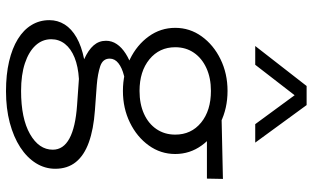

<svg xmlns="http://www.w3.org/2000/svg" viewBox="-216 -576 1017 624"><g transform="rotate(90 292.0 -263.5)"><path d="M276 225Q222 225 179.2 215Q136.5 205 106.5 186.5Q76.5 168 60.8 142Q45 116 45 84Q45 57 59 34.5Q73 12 101.2 -4.2Q129.5 -20.5 172 -29Q142 -42.5 127 -59.8Q112 -77 112 -100Q112 -119 122.8 -135Q133.5 -151 153.8 -164Q174 -177 202.5 -186Q231 -195 266 -199L285 -165Q251.5 -165 225.5 -158.5Q199.5 -152 184.8 -140.2Q170 -128.5 170 -112Q170 -89.5 194.8 -81.2Q219.5 -73 256 -70L338 -64Q400 -59.5 442.2 -44.2Q484.5 -29 506.2 -2Q528 25 528 65Q528 98.5 509.8 127.8Q491.5 157 458 178.8Q424.5 200.5 378.2 212.8Q332 225 276 225ZM275 176Q364.5 176 415.2 147Q466 118 466 73Q466 38.5 429.5 18.8Q393 -1 321 -6L236 -12Q195.5 -9.5 166.5 2.2Q137.5 14 122.2 33.5Q107 53 107 78Q107 107 127.2 129Q147.5 151 185 163.5Q222.5 176 275 176ZM275 -155Q218.5 -155 172 -177.8Q125.5 -200.5 97.8 -239Q70 -277.5 70 -325Q70 -372.5 97.8 -411Q125.5 -449.5 172 -472.2Q218.5 -495 275 -495Q331.5 -495 378 -472.2Q424.5 -449.5 452.2 -411Q480 -372.5 480 -325Q480 -277.5 452.2 -239Q424.5 -200.5 378 -177.8Q331.5 -155 275 -155ZM275 -209Q317.5 -209 349.5 -223.5Q381.5 -238 399.2 -264.2Q417 -290.5 417 -325Q417 -377 378 -409Q339 -441 275 -441Q232.5 -441 200.5 -426.2Q168.5 -411.5 150.8 -385.5Q133 -359.5 133 -325Q133 -273.5 172.2 -241.2Q211.5 -209 275 -209ZM353 -428 333 -475 561 -480 560 -428ZM129 -585 259 -752H321L443 -585H383L289 -713L190 -585Z"/></g></svg>

Font: Geologica Thin
Style: Regular
Weight: 100
Version: Version 1.010;gftools[0.9.28]